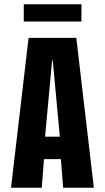

<svg xmlns="http://www.w3.org/2000/svg" viewBox="-20 -877 490 897"><path d="M418.5 0H275L264.5 -133.5H185.5L175 0H31.5L113.5 -700H336.5ZM223.5 -594.5 190.5 -238.5H259.5L226.5 -594.5ZM91 -776.5V-857H360.5V-776.5Z"/></svg>

Font: Trispace Condensed SemiBold
Style: Regular
Weight: 600
Width: 3
Designer: Tyler Finck
Foundry: Etcetera Type Company
Version: Version 1.210; ttfautohint (v1.8.3)